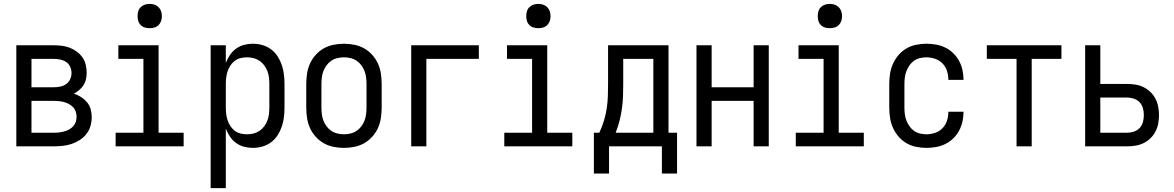

<svg xmlns="http://www.w3.org/2000/svg" viewBox="-20 -753 6040 988"><path d="M64 0V-520H257Q278 -520 298.5 -517.5Q319 -515 338.5 -507.5Q358 -500 375 -487.5Q392 -475 404 -458Q416 -441 421 -420.5Q426 -400 426 -379Q426 -362 422.5 -345.5Q419 -329 410 -315Q401 -301 388 -290Q375 -279 360 -271Q380 -265 397.5 -253.5Q415 -242 428 -226.5Q441 -211 446.5 -191Q452 -171 452 -150Q452 -127 445.5 -104.5Q439 -82 424.5 -63.5Q410 -45 390.5 -32.5Q371 -20 349 -12.5Q327 -5 303.5 -2.5Q280 0 257 0ZM142 -304H257Q274 -304 290.5 -307.5Q307 -311 320.5 -320.5Q334 -330 341 -345.5Q348 -361 348 -377Q348 -394 341 -409.5Q334 -425 320.5 -434Q307 -443 290.5 -446.5Q274 -450 257 -450H142ZM142 -70H257Q271 -70 284 -71.5Q297 -73 310 -76.5Q323 -80 335 -86.5Q347 -93 356 -102.5Q365 -112 369.5 -125Q374 -138 374 -152Q374 -165 370 -178Q366 -191 356.5 -201Q347 -211 335 -217.5Q323 -224 310.5 -227.5Q298 -231 284.5 -232.5Q271 -234 257 -234H142Z M575 0V-70H718V-450H589V-520H796V-70H925V0ZM750 -608Q737 -608 725 -611.5Q713 -615 704 -624Q695 -633 691.5 -645Q688 -657 688 -670Q688 -683 691.5 -695Q695 -707 704 -716Q713 -725 725 -729Q737 -733 750 -733Q763 -733 775 -729Q787 -725 796 -716Q805 -707 809 -695Q813 -683 813 -670Q813 -657 809 -645Q805 -633 796 -624Q787 -615 775 -611.5Q763 -608 750 -608Z M1064 215V-520H1142V-429Q1150 -450 1163 -469.5Q1176 -489 1194.5 -502.5Q1213 -516 1235.5 -522Q1258 -528 1281 -528Q1306 -528 1330.5 -521Q1355 -514 1375 -499Q1395 -484 1408.5 -463Q1422 -442 1430 -418.5Q1438 -395 1441 -370Q1444 -345 1444 -320V-200Q1444 -175 1441 -150Q1438 -125 1430 -101.5Q1422 -78 1408.5 -57Q1395 -36 1375 -21Q1355 -6 1330.5 1Q1306 8 1281 8Q1258 8 1235.5 2Q1213 -4 1194.5 -17.5Q1176 -31 1163 -50.5Q1150 -70 1142 -91V215ZM1251 -62Q1268 -62 1284.5 -66Q1301 -70 1315 -79.5Q1329 -89 1339.5 -103Q1350 -117 1356 -133Q1362 -149 1364 -166Q1366 -183 1366 -200V-320Q1366 -337 1364 -354Q1362 -371 1356 -387Q1350 -403 1339.5 -417Q1329 -431 1315 -440.5Q1301 -450 1284.5 -454Q1268 -458 1251 -458Q1234 -458 1217.5 -454Q1201 -450 1188 -440Q1175 -430 1165.5 -415.5Q1156 -401 1151 -385.5Q1146 -370 1144 -353.5Q1142 -337 1142 -320V-200Q1142 -183 1144 -166.5Q1146 -150 1151 -134.5Q1156 -119 1165.5 -104.5Q1175 -90 1188 -80Q1201 -70 1217.5 -66Q1234 -62 1251 -62Z M1750 8Q1723 8 1696 2.5Q1669 -3 1646 -16Q1623 -29 1604.5 -49.5Q1586 -70 1575 -94.5Q1564 -119 1560 -146Q1556 -173 1556 -200V-320Q1556 -347 1560 -374Q1564 -401 1575 -425.5Q1586 -450 1604.5 -470.5Q1623 -491 1646 -504Q1669 -517 1696 -522.5Q1723 -528 1750 -528Q1777 -528 1804 -522.5Q1831 -517 1854 -504Q1877 -491 1895.5 -470.5Q1914 -450 1925 -425.5Q1936 -401 1940 -374Q1944 -347 1944 -320V-200Q1944 -173 1940 -146Q1936 -119 1925 -94.5Q1914 -70 1895.5 -49.5Q1877 -29 1854 -16Q1831 -3 1804 2.5Q1777 8 1750 8ZM1750 -62Q1767 -62 1784 -66Q1801 -70 1815 -79.5Q1829 -89 1839.5 -103Q1850 -117 1856 -133Q1862 -149 1864 -166Q1866 -183 1866 -200V-320Q1866 -337 1864 -354Q1862 -371 1856 -387Q1850 -403 1839.5 -417Q1829 -431 1815 -440.5Q1801 -450 1784 -454Q1767 -458 1750 -458Q1733 -458 1716 -454Q1699 -450 1685 -440.5Q1671 -431 1660.5 -417Q1650 -403 1644 -387Q1638 -371 1636 -354Q1634 -337 1634 -320V-200Q1634 -183 1636 -166Q1638 -149 1644 -133Q1650 -117 1660.5 -103Q1671 -89 1685 -79.5Q1699 -70 1716 -66Q1733 -62 1750 -62Z M2096 0V-520H2444V-450H2174V0Z M2575 0V-70H2718V-450H2589V-520H2796V-70H2925V0ZM2750 -608Q2737 -608 2725 -611.5Q2713 -615 2704 -624Q2695 -633 2691.5 -645Q2688 -657 2688 -670Q2688 -683 2691.5 -695Q2695 -707 2704 -716Q2713 -725 2725 -729Q2737 -733 2750 -733Q2763 -733 2775 -729Q2787 -725 2796 -716Q2805 -707 2809 -695Q2813 -683 2813 -670Q2813 -657 2809 -645Q2805 -633 2796 -624Q2787 -615 2775 -611.5Q2763 -608 2750 -608Z M3036 140V-70H3064Q3078 -100 3087.5 -131Q3097 -162 3102 -194.5Q3107 -227 3108 -259.5Q3109 -292 3109 -325V-520H3420V-70H3464V140H3386V0H3114V140ZM3148 -70H3342V-450H3187V-325Q3187 -293 3186 -260Q3185 -227 3180.5 -195Q3176 -163 3168 -131.5Q3160 -100 3148 -70Z M3564 0V-520H3642V-304H3858V-520H3936V0H3858V-234H3642V0Z M4075 0V-70H4218V-450H4089V-520H4296V-70H4425V0ZM4250 -608Q4237 -608 4225 -611.5Q4213 -615 4204 -624Q4195 -633 4191.5 -645Q4188 -657 4188 -670Q4188 -683 4191.5 -695Q4195 -707 4204 -716Q4213 -725 4225 -729Q4237 -733 4250 -733Q4263 -733 4275 -729Q4287 -725 4296 -716Q4305 -707 4309 -695Q4313 -683 4313 -670Q4313 -657 4309 -645Q4305 -633 4296 -624Q4287 -615 4275 -611.5Q4263 -608 4250 -608Z M4747 8Q4721 8 4694 2.5Q4667 -3 4644 -16.5Q4621 -30 4603.5 -50.5Q4586 -71 4575 -95.5Q4564 -120 4560 -146.5Q4556 -173 4556 -200V-320Q4556 -347 4560 -373.5Q4564 -400 4575 -424.5Q4586 -449 4603.5 -469.5Q4621 -490 4644 -503.5Q4667 -517 4694 -522.5Q4721 -528 4747 -528Q4772 -528 4797 -523.5Q4822 -519 4844.5 -508Q4867 -497 4885 -479.5Q4903 -462 4915 -440Q4927 -418 4932.5 -393.5Q4938 -369 4938 -344V-342H4860V-343Q4860 -366 4853 -388Q4846 -410 4830 -426.5Q4814 -443 4792 -450.5Q4770 -458 4747 -458Q4730 -458 4713.5 -454Q4697 -450 4683 -440Q4669 -430 4659.5 -416Q4650 -402 4644 -386.5Q4638 -371 4636 -354Q4634 -337 4634 -320V-200Q4634 -183 4636 -166Q4638 -149 4644 -133.5Q4650 -118 4659.5 -104Q4669 -90 4683 -80Q4697 -70 4713.5 -66Q4730 -62 4747 -62Q4770 -62 4792 -69.5Q4814 -77 4830 -93.5Q4846 -110 4853 -132Q4860 -154 4860 -177V-178H4938V-176Q4938 -151 4932.5 -126.5Q4927 -102 4915 -80Q4903 -58 4885 -40.5Q4867 -23 4844.5 -12Q4822 -1 4797 3.5Q4772 8 4747 8Z M5211 0V-450H5058V-520H5442V-450H5289V0Z M5564 0V-520H5642V-321H5780Q5802 -321 5823.5 -317.5Q5845 -314 5864.5 -304.5Q5884 -295 5900 -279.5Q5916 -264 5926 -244.5Q5936 -225 5940 -203.5Q5944 -182 5944 -161Q5944 -139 5940 -117.5Q5936 -96 5926 -76.5Q5916 -57 5900 -41.5Q5884 -26 5864.5 -16.5Q5845 -7 5823.5 -3.5Q5802 0 5780 0ZM5642 -70H5780Q5798 -70 5815.5 -76Q5833 -82 5845 -95Q5857 -108 5861.5 -125.5Q5866 -143 5866 -161Q5866 -178 5861.5 -195.5Q5857 -213 5845 -226Q5833 -239 5815.5 -245Q5798 -251 5780 -251H5642Z"/></svg>

Font: Iosevka Term SS14
Style: Regular
Weight: 400
Monospace: yes
Designer: Belleve Invis
Foundry: Belleve Invis
Version: Version 24.1.1; ttfautohint (v1.8.4)